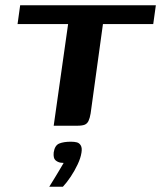

<svg xmlns="http://www.w3.org/2000/svg" viewBox="-20 -480 615 733"><path d="M57 -460H575L565 -388H373L326 -47Q323 -29 318 -18.5Q313 -8 303.5 -4Q294 0 274 0H185L240 -388H47ZM168 233Q180 214 189 199Q198 184 206.5 170Q215 156 223 142Q221 142 217.5 141.5Q214 141 211 141Q200 139 191.5 131.5Q183 124 185 102Q189 75 206 68Q223 61 251 61Q264 61 273.5 63.5Q283 66 288.5 75.5Q294 85 291 103Q288 123 276.5 147.5Q265 172 250 194.5Q235 217 220 233Z"/></svg>

Font: Genos Thin SemiBold
Style: Italic
Weight: 600
Italic angle: -8°
Version: Version 1.010